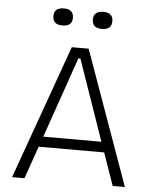

<svg xmlns="http://www.w3.org/2000/svg" viewBox="-57 -894 746 941"><g transform="rotate(5 315.5 -423.0)"><path d="M38 0 274 -660H357L593 0H533L477 -160H155L99 0ZM311 -608 173 -211H459L321 -608ZM413 -762Q365 -762 365 -804Q365 -846 413 -846Q461 -846 461 -804Q461 -762 413 -762ZM219 -762Q171 -762 171 -804Q171 -846 219 -846Q267 -846 267 -804Q267 -762 219 -762Z"/></g></svg>

Font: Bricolage Grotesque 12pt ExtraLight
Style: Regular
Weight: 200
Designer: Mathieu Triay
Foundry: Atelier Triay
Version: Version 1.001; ttfautohint (v1.8.4.7-5d5b);gftools[0.9.33.de